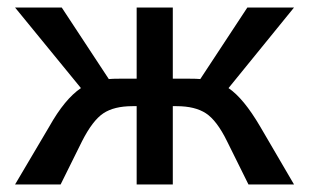

<svg xmlns="http://www.w3.org/2000/svg" viewBox="-20 -490 821 510"><path d="M671 -154 761 0H640L583 -115Q556 -170 527 -189Q498 -208 449 -208H439V0H343V-208H332Q283 -208 254.5 -189Q226 -170 198 -115L141 0H20L111 -154Q152 -227 195 -256L20 -470H144L269 -280Q278 -281 299 -281H343V-470H439V-281H482Q503 -281 512 -280L637 -470H761L587 -256Q627 -229 671 -154Z"/></svg>

Font: Ysabeau SC Semibold
Style: Regular
Weight: 600
Designer: Christian Thalmann (Catharsis Fonts)
Version: Version 0.003